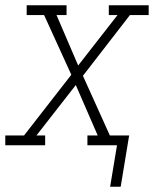

<svg xmlns="http://www.w3.org/2000/svg" viewBox="-54 -550 583 727"><path d="M363 157 389 0H277V-37H316L233 -228L84 -37H117V0H-34V-37H37L216 -267L113 -493H47V-530H198V-493H160L242 -302L391 -493H358V-530H509V-493H438L260 -263L362 -37H435L403 157Z"/></svg>

Font: Iosevka Slab XLtObl
Style: Regular
Weight: 200
Italic angle: -9°
Monospace: yes
Designer: Belleve Invis
Foundry: Belleve Invis
Version: Version 11.1.1; ttfautohint (v1.8.3)